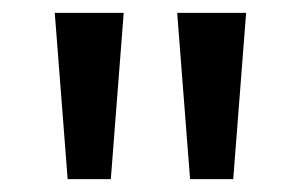

<svg xmlns="http://www.w3.org/2000/svg" viewBox="-20 -734 467 298"><path d="M172 -714 152 -456H85L65 -714ZM362 -714 342 -456H275L255 -714Z"/></svg>

Font: Noto Sans Myanmar Medium
Style: Regular
Weight: 500
Designer: Monotype Design Team
Foundry: Monotype Imaging Inc.
Version: Version 2.107; ttfautohint (v1.8.4.7-5d5b)